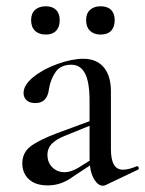

<svg xmlns="http://www.w3.org/2000/svg" viewBox="-20 -583 462 611"><path d="M307 8Q291 8 278 -15.5Q265 -39 265 -79V-262Q265 -322 250.5 -349.5Q236 -377 207 -377Q173 -377 157 -354Q141 -331 136 -301Q131 -255 93 -255Q74 -255 64.5 -264Q55 -273 55 -287Q55 -313 87 -338.5Q119 -364 164.5 -380Q210 -396 245 -396Q287 -396 310 -369Q333 -342 333 -292V-108Q333 -43 371 -43Q390 -43 415 -54H416Q420 -54 421.5 -49.5Q423 -45 419 -43L316 6Q312 8 307 8ZM51 -63Q51 -97 77 -117Q103 -137 161 -159L275 -201L278 -188L187 -151Q161 -141 146 -126.5Q131 -112 131 -90Q131 -66 146.5 -50.5Q162 -35 186 -35Q205 -35 229 -49L288 -86L290 -72L217 -24Q194 -7 174 0Q154 7 132 7Q93 7 72 -12.5Q51 -32 51 -63ZM79 -519Q79 -540 91.5 -551.5Q104 -563 126 -563Q147 -563 158.5 -551.5Q170 -540 170 -519Q170 -497 158.5 -485Q147 -473 126 -473Q104 -473 91.5 -485Q79 -497 79 -519ZM254 -519Q254 -540 266.5 -551.5Q279 -563 300 -563Q322 -563 333.5 -551.5Q345 -540 345 -519Q345 -497 333.5 -485Q322 -473 300 -473Q279 -473 266.5 -485Q254 -497 254 -519Z"/></svg>

Font: Cormorant Garamond Medium
Style: Regular
Weight: 500
Designer: Christian Thalmann (Catharsis Fonts)
Foundry: Catharsis Fonts
Version: Version 4.000